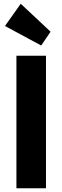

<svg xmlns="http://www.w3.org/2000/svg" viewBox="-20 -1003 332 1023"><path d="M67.5 0V-706H225V0ZM199.5 -760.5 6.5 -864.5 90.5 -983 249.5 -834Z"/></svg>

Font: Outfit Thin
Style: Regular
Weight: 100
Designer: Rodrigo Fuenzalida
Foundry: fragTYPE
Version: Version 1.100;gftools[0.9.27]